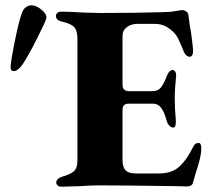

<svg xmlns="http://www.w3.org/2000/svg" viewBox="-20 -699 793 724"><path d="M192 -11Q192 -17 197.5 -23Q203 -29 212 -32Q247 -42 259.5 -54Q272 -66 272 -95V-551Q272 -583 260 -596.5Q248 -610 212 -618Q191 -623 191 -639Q191 -646 196.5 -650.5Q202 -655 211 -655Q247 -655 286 -652Q336 -650 355 -650Q489 -650 588 -653Q619 -653 640.5 -657Q662 -661 665 -661Q674 -661 682 -656Q690 -651 691 -640Q694 -607 700 -579Q708 -523 708 -505Q708 -496 704.5 -490.5Q701 -485 695 -485Q689 -485 683.5 -489.5Q678 -494 674 -502Q659 -539 652 -553Q645 -567 635 -577Q621 -591 604 -600Q587 -609 562 -609H499Q474 -609 458 -596.5Q442 -584 442 -563V-379Q442 -355 468 -355H553Q576 -355 587.5 -370Q599 -385 611 -417Q619 -435 632 -435Q637 -435 641 -428.5Q645 -422 644 -412Q639 -364 639 -329Q639 -286 643 -246V-238Q643 -218 633 -218Q626 -218 619 -225Q612 -232 609 -242Q600 -276 588 -292Q576 -308 558 -308H464Q442 -308 442 -285V-96Q442 -69 453.5 -57Q465 -45 491 -45H580Q626 -45 653 -68Q682 -92 710 -148Q716 -160 729 -160Q739 -160 739 -140Q739 -122 734 -101Q729 -80 718 -46L707 -8Q703 4 683 4L644 3Q449 0 355 0Q321 0 282 3Q230 5 211 5Q202 5 197 0Q192 -5 192 -11ZM20 -446Q20 -466 36.5 -547Q53 -628 65 -656Q70 -667 79.5 -673Q89 -679 98 -679Q117 -679 137 -662Q157 -645 155 -631Q154 -622 120.5 -555.5Q87 -489 67 -459Q60 -448 50.5 -439.5Q41 -431 33 -431Q25 -431 22.5 -434.5Q20 -438 20 -446Z"/></svg>

Font: EB Garamond ExtraBold
Style: Regular
Weight: 800
Designer: Georg Duffner and Octavio Pardo
Foundry: Georg Duffner
Version: Version 1.000